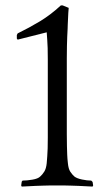

<svg xmlns="http://www.w3.org/2000/svg" viewBox="-20 -683 394 707"><path d="M42 -554 45 -560Q88 -581 127 -604.5Q166 -628 204 -663H211L233 -654Q232 -646 231.5 -635.5Q231 -625 230.5 -614Q230 -603 229.5 -593Q229 -583 229 -577Q228 -561 227.5 -547Q227 -533 226.5 -514Q226 -495 226 -468Q226 -441 226 -399V-258Q226 -216 226 -189.5Q226 -163 226.5 -145Q227 -127 227.5 -113Q228 -99 230 -82Q232 -61 239 -50.5Q246 -40 254 -33Q263 -26 282 -22Q301 -18 316 -18L321 -13L323 0L321 4Q314 4 300 3Q286 2 270 1.5Q254 1 240 0.5Q226 0 219 0H162Q155 0 141 0.5Q127 1 111 1.5Q95 2 81 3Q67 4 60 4L58 0L60 -14L63 -18Q79 -18 99.5 -21.5Q120 -25 128 -33Q136 -40 143 -51Q150 -62 152 -82Q153 -95 154 -107.5Q155 -120 155.5 -136.5Q156 -153 156 -176Q156 -199 156 -234V-397Q156 -438 156 -463.5Q156 -489 155.5 -506Q155 -523 154 -535.5Q153 -548 152 -564L45 -537L42 -541Z"/></svg>

Font: Quattrocento
Style: Regular
Weight: 400
Designer: Pablo Impallari
Foundry: Pablo Impallari, Igino Marini, Branda Gallo
Version: Version 2.000